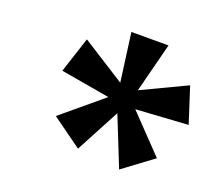

<svg xmlns="http://www.w3.org/2000/svg" viewBox="-68 -812 638 566"><g transform="rotate(15 251.0 -528.5)"><path d="M338 -328 290 -487 205 -356 117 -432 252 -526 101 -566 147 -674 275 -576 268 -729 384 -719 331 -568 476 -622 502 -508 338 -512 437 -389Z"/></g></svg>

Font: Ysabeau Office
Style: Bold Italic
Weight: 700
Italic angle: -12°
Designer: Christian Thalmann (Catharsis Fonts)
Version: Version 2.001;gftools[0.9.30]; featfreeze: tnum,lnum,ss02